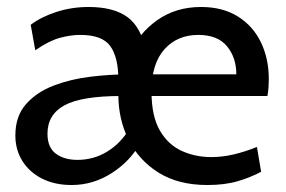

<svg xmlns="http://www.w3.org/2000/svg" viewBox="-20 -520 820 550"><path d="M185 10Q136.5 10 100.2 -8.5Q64 -27 44 -59Q24 -91 24 -132Q24 -187.5 54.8 -222Q85.5 -256.5 134.2 -275Q183 -293.5 239 -300.2Q295 -307 345 -307H657Q657 -355 630.2 -387.5Q603.5 -420 548 -420Q488 -420 451 -378.8Q414 -337.5 414 -258Q414 -187 438 -146Q462 -105 501 -87.5Q540 -70 585 -70Q616.5 -70 648.8 -77.5Q681 -85 716 -99L728 -28Q699.5 -12.5 662 -1.2Q624.5 10 574 10Q491 10 434.2 -25.5Q377.5 -61 348.2 -119.8Q319 -178.5 319 -249V-293Q319 -355.5 296 -387.8Q273 -420 210 -420Q182.5 -420 151.2 -411.5Q120 -403 81 -376L68 -449Q97.5 -471.5 141.5 -485.8Q185.5 -500 234 -500Q305.5 -500 345.2 -471Q385 -442 399 -370L351 -364Q376.5 -424 430 -462Q483.5 -500 556 -500Q617.5 -500 661 -473Q704.5 -446 727.2 -399.2Q750 -352.5 750 -293Q750 -282.5 749.2 -270.2Q748.5 -258 746 -245H328Q214 -245 165 -218.5Q116 -192 116 -137Q116 -97.5 140 -79.8Q164 -62 202 -62Q248.5 -62 287.2 -85.8Q326 -109.5 352 -153L382 -111Q354.5 -59.5 301 -24.8Q247.5 10 185 10Z"/></svg>

Font: Cabin Resolve
Style: Regular-Resolve
Weight: 400
Designer: Pablo Impallari
Foundry: Pablo Impallari. http://www.impallari.com Igino Marini. http://www.ikern.com
Version: Version 3.001